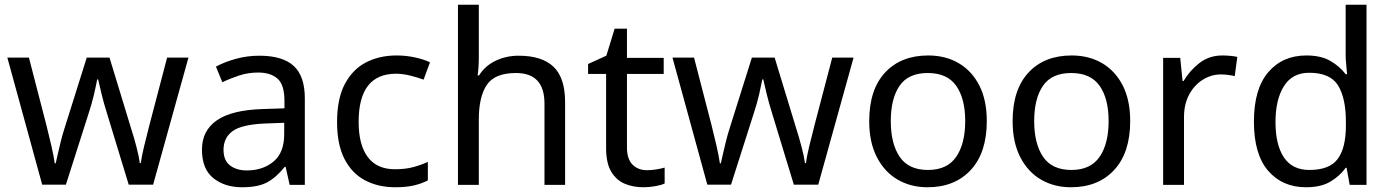

<svg xmlns="http://www.w3.org/2000/svg" viewBox="-20 -780 5870 810"><path d="M431 -303Q418 -344 408.5 -383.5Q399 -423 394 -445H390Q386 -423 377 -383.5Q368 -344 354 -302L258 -1H158L11 -537H102L176 -251Q187 -208 197 -164Q207 -120 211 -91H215Q219 -108 224.5 -133Q230 -158 237 -185.5Q244 -213 251 -235L346 -537H442L534 -235Q545 -201 555.5 -161Q566 -121 570 -92H574Q577 -117 587.5 -161Q598 -205 610 -251L685 -537H775L626 -1H523Z M1074 -545Q1172 -545 1219 -502Q1266 -459 1266 -365V0H1202L1185 -76H1181Q1146 -32 1107.5 -11Q1069 10 1001 10Q928 10 880 -28.5Q832 -67 832 -149Q832 -229 895 -272.5Q958 -316 1089 -320L1180 -323V-355Q1180 -422 1151 -448Q1122 -474 1069 -474Q1027 -474 989 -461.5Q951 -449 918 -433L891 -499Q926 -518 974 -531.5Q1022 -545 1074 -545ZM1100 -259Q1000 -255 961.5 -227Q923 -199 923 -148Q923 -103 950.5 -82Q978 -61 1021 -61Q1089 -61 1134 -98.5Q1179 -136 1179 -214V-262Z M1647 10Q1576 10 1520.5 -19Q1465 -48 1433.5 -109Q1402 -170 1402 -265Q1402 -364 1435 -426Q1468 -488 1524.5 -517Q1581 -546 1653 -546Q1694 -546 1732 -537.5Q1770 -529 1794 -517L1767 -444Q1743 -453 1711 -461Q1679 -469 1651 -469Q1493 -469 1493 -266Q1493 -169 1531.5 -117.5Q1570 -66 1646 -66Q1690 -66 1723.5 -75Q1757 -84 1785 -97V-19Q1758 -5 1725.5 2.5Q1693 10 1647 10Z M2000 -537Q2000 -497 1995 -462H2001Q2027 -503 2071.5 -524Q2116 -545 2168 -545Q2266 -545 2315 -498.5Q2364 -452 2364 -349V0H2277V-343Q2277 -472 2157 -472Q2067 -472 2033.5 -421.5Q2000 -371 2000 -277V0H1912V-760H2000Z M2709 -62Q2729 -62 2750 -65.5Q2771 -69 2784 -73V-6Q2770 1 2744 5.5Q2718 10 2694 10Q2652 10 2616.5 -4.5Q2581 -19 2559 -55Q2537 -91 2537 -156V-468H2461V-510L2538 -545L2573 -659H2625V-536H2780V-468H2625V-158Q2625 -109 2648.5 -85.5Q2672 -62 2709 -62Z M3237 -303Q3224 -344 3214.5 -383.5Q3205 -423 3200 -445H3196Q3192 -423 3183 -383.5Q3174 -344 3160 -302L3064 -1H2964L2817 -537H2908L2982 -251Q2993 -208 3003 -164Q3013 -120 3017 -91H3021Q3025 -108 3030.5 -133Q3036 -158 3043 -185.5Q3050 -213 3057 -235L3152 -537H3248L3340 -235Q3351 -201 3361.5 -161Q3372 -121 3376 -92H3380Q3383 -117 3393.5 -161Q3404 -205 3416 -251L3491 -537H3581L3432 -1H3329Z M4143 -269Q4143 -136 4075.5 -63Q4008 10 3893 10Q3822 10 3766.5 -22.5Q3711 -55 3679 -117.5Q3647 -180 3647 -269Q3647 -402 3714 -474Q3781 -546 3896 -546Q3969 -546 4024.5 -513.5Q4080 -481 4111.5 -419.5Q4143 -358 4143 -269ZM3738 -269Q3738 -174 3775.5 -118.5Q3813 -63 3895 -63Q3976 -63 4014 -118.5Q4052 -174 4052 -269Q4052 -364 4014 -418Q3976 -472 3894 -472Q3812 -472 3775 -418Q3738 -364 3738 -269Z M4748 -269Q4748 -136 4680.5 -63Q4613 10 4498 10Q4427 10 4371.5 -22.5Q4316 -55 4284 -117.5Q4252 -180 4252 -269Q4252 -402 4319 -474Q4386 -546 4501 -546Q4574 -546 4629.5 -513.5Q4685 -481 4716.5 -419.5Q4748 -358 4748 -269ZM4343 -269Q4343 -174 4380.5 -118.5Q4418 -63 4500 -63Q4581 -63 4619 -118.5Q4657 -174 4657 -269Q4657 -364 4619 -418Q4581 -472 4499 -472Q4417 -472 4380 -418Q4343 -364 4343 -269Z M5137 -546Q5152 -546 5169.5 -544.5Q5187 -543 5200 -540L5189 -459Q5176 -462 5160.5 -464Q5145 -466 5131 -466Q5090 -466 5054 -443.5Q5018 -421 4996.5 -380.5Q4975 -340 4975 -286V0H4887V-536H4959L4969 -438H4973Q4999 -482 5040 -514Q5081 -546 5137 -546Z M5490 10Q5390 10 5330 -59.5Q5270 -129 5270 -267Q5270 -405 5330.5 -475.5Q5391 -546 5491 -546Q5553 -546 5592.5 -523Q5632 -500 5657 -467H5663Q5662 -480 5659.5 -505.5Q5657 -531 5657 -546V-760H5745V0H5674L5661 -72H5657Q5633 -38 5593 -14Q5553 10 5490 10ZM5504 -63Q5589 -63 5623.5 -109.5Q5658 -156 5658 -250V-266Q5658 -366 5625 -419.5Q5592 -473 5503 -473Q5432 -473 5396.5 -416.5Q5361 -360 5361 -265Q5361 -169 5396.5 -116Q5432 -63 5504 -63Z"/></svg>

Font: Noto Sans Mayan Numerals
Style: Regular
Weight: 400
Designer: Monotype Design Team
Foundry: Monotype Imaging Inc.
Version: Version 2.001; ttfautohint (v1.8.4.7-5d5b)